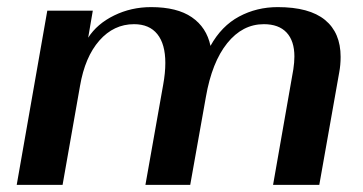

<svg xmlns="http://www.w3.org/2000/svg" viewBox="-20 -520 1021 540"><path d="M113 -490H241L228 -414Q253 -453 301 -476.5Q349 -500 405 -500Q478 -500 519.5 -471.5Q561 -443 572 -391Q603 -447 652.5 -473.5Q702 -500 761 -500Q850 -500 894 -464Q938 -428 938 -360Q938 -337 934 -316L878 0H748L805 -325Q808 -345 808 -361Q808 -405 786 -428.5Q764 -452 722 -452Q662 -452 619 -398.5Q576 -345 559 -247L515 0H389L439 -282Q445 -315 445 -343Q445 -396 422.5 -424Q400 -452 357 -452Q300 -452 259.5 -406Q219 -360 205 -278L156 0H27Z"/></svg>

Font: Fahkwang SemiBold
Style: Italic
Weight: 600
Italic angle: -10°
Version: Version 1.000; ttfautohint (v1.6)